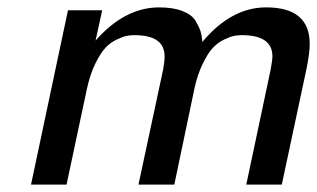

<svg xmlns="http://www.w3.org/2000/svg" viewBox="-20 -500 859 520"><path d="M64 0 164.1 -472.2H256.8L238.8 -390.1Q317.9 -480 411.1 -480Q449.2 -480 474.6 -470Q500 -460 510 -442.9Q520 -425.8 523.4 -414.3Q526.9 -402.8 527.8 -389.2Q527.8 -387.2 527.8 -386.2Q606.4 -480 700.2 -480Q700.7 -480 701.2 -480Q818.8 -480 818.8 -380.9Q818.8 -357.9 811 -317.9L743.2 0H647L712.9 -311Q717.8 -337.9 717.8 -347.2Q717.8 -404.8 635.3 -404.8Q634.8 -404.8 633.8 -404.8Q624 -404.8 614 -402.8Q604 -400.9 586.9 -392.8Q569.8 -384.8 556.4 -370.4Q543 -356 529.1 -327.4Q515.1 -298.8 506.8 -261.2L452.1 0H355L421.9 -312Q425.8 -334 425.8 -347.2Q425.8 -404.8 344.2 -404.8Q343.8 -404.8 342.8 -404.8Q333 -404.8 323 -402.8Q313 -400.9 295.9 -392.8Q278.8 -384.8 265.4 -370.4Q252 -356 238 -327.4Q224.1 -298.8 215.8 -261.2L160.2 0Z"/></svg>

Font: CMU Bright
Style: SemiBoldOblique
Weight: 600
Italic angle: -12°
Version: Version 0.7.0